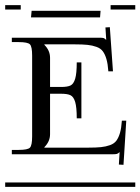

<svg xmlns="http://www.w3.org/2000/svg" viewBox="-29 -728 547 748"><path d="M-8.8 -17.1H498V0H-8.8ZM209 -362.8H166V-205.1Q166 -176.8 144 -154.8V-152.8H314.9Q345.7 -152.8 364.5 -154.8Q383.3 -156.7 399.7 -162.6Q416 -168.5 424.6 -180.2Q433.1 -191.9 438.5 -210.4Q443.8 -229 445.8 -257.8H462.9L452.1 -85.9L434.1 -86.9L437 -134.8H436Q431.2 -129.9 426.3 -128.4Q421.4 -127 409.2 -127H17.1V-144H43.9Q79.1 -144 87.6 -152.8Q96.2 -161.6 96.2 -196.8V-511.2Q96.2 -546.4 87.6 -555.2Q79.1 -564 43.9 -564H17.1V-581.1H357.9Q370.1 -581.1 374.3 -579.8Q378.4 -578.6 383.8 -573.2H384.8L381.8 -621.1L398.9 -622.1L411.1 -450.2H393.1Q391.1 -479 385.7 -497.6Q380.4 -516.1 371.8 -527.8Q363.3 -539.6 346.9 -545.4Q330.6 -551.3 311.8 -553.2Q293 -555.2 262.2 -555.2H144V-553.2Q166 -531.2 166 -502.9V-389.2H209Q233.9 -389.2 245.8 -395Q257.8 -400.9 263.9 -421.4Q270 -441.9 270 -484.9H288.1V-267.1H270Q270 -310.1 263.9 -330.6Q257.8 -351.1 245.8 -356.9Q233.9 -362.8 209 -362.8ZM401.9 -708H498V-690.9H401.9ZM-8.8 -708H51.8V-690.9H-8.8ZM360.8 -660.2H91.8L94.2 -686H362.8Z"/></svg>

Font: FoglihtenFr01
Style: Regular
Weight: 500
Version: Version 0.68